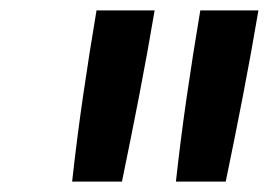

<svg xmlns="http://www.w3.org/2000/svg" viewBox="-20 -792 540 370"><path d="M319 -442Q328 -524 340 -606.5Q352 -689 366 -772H478Q464 -689 448 -606.5Q432 -524 415 -442ZM119 -442Q128 -524 140 -606.5Q152 -689 166 -772H278Q264 -689 248 -606.5Q232 -524 215 -442Z"/></svg>

Font: Iosevka Curly Slab Semibold
Style: Italic
Weight: 600
Italic angle: -9°
Monospace: yes
Designer: Belleve Invis
Foundry: Belleve Invis
Version: Version 22.1.2; ttfautohint (v1.8.4)